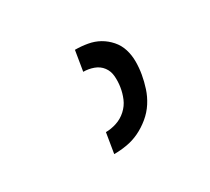

<svg xmlns="http://www.w3.org/2000/svg" viewBox="-80 -909 661 604"><g transform="rotate(-30 250.0 -607.0)"><path d="M184 -434 196 -507Q215 -507 235 -513.5Q255 -520 271 -534.5Q287 -549 295 -568Q303 -587 306 -607Q309 -626 307.5 -645.5Q306 -665 295 -679.5Q284 -694 266 -700.5Q248 -707 229 -707L241 -780Q264 -780 286.5 -776Q309 -772 327.5 -761.5Q346 -751 360.5 -734.5Q375 -718 381.5 -697Q388 -676 388 -653Q388 -630 384 -607Q380 -584 372.5 -561Q365 -538 351.5 -517Q338 -496 318 -479.5Q298 -463 276 -452.5Q254 -442 230.5 -438Q207 -434 184 -434Z"/></g></svg>

Font: Iosevka Term Curly Md Obl
Style: Regular
Weight: 500
Italic angle: -9°
Designer: Belleve Invis
Foundry: Belleve Invis
Version: Version 32.3.0